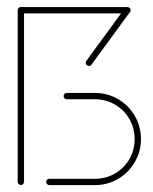

<svg xmlns="http://www.w3.org/2000/svg" viewBox="-20 -539 446 559"><path d="M40.7 -0.4Q37 -0.4 34.3 -3.1Q31.5 -5.9 31.5 -9.6V-508.9H50V-9.6Q50 -5.9 47.4 -3.1Q44.8 -0.4 40.7 -0.4ZM165.2 -259.3Q165.2 -263.3 168 -265.9Q170.7 -268.5 174.4 -268.5H255.9Q292.6 -268.5 323.5 -250.6Q354.4 -232.6 372.4 -201.7Q390.4 -170.7 390.4 -134.1Q390.4 -97.8 372.4 -66.9Q354.4 -35.9 323.5 -18Q292.6 0 255.9 0H123.7Q120 0 117.2 -2.8Q114.4 -5.6 114.4 -9.3Q114.4 -13.3 117.2 -15.9Q120 -18.5 123.7 -18.5H255.9Q288.1 -18.5 314.6 -33.7Q341.1 -48.9 356.5 -75.4Q371.9 -101.9 371.9 -134.1Q371.9 -166.3 356.5 -192.8Q341.1 -219.3 314.6 -234.6Q288.1 -250 255.9 -250H174.4Q170.7 -250 168 -252.8Q165.2 -255.6 165.2 -259.3ZM360.4 -509.3Q360.4 -505.6 357.6 -502.8Q354.8 -500 351.1 -500H40.7Q37 -500 34.3 -502.8Q31.5 -505.6 31.5 -509.3Q31.5 -513.3 34.3 -515.9Q37 -518.5 40.7 -518.5H351.1Q354.8 -518.5 357.6 -515.7Q360.4 -513 360.4 -509.3ZM350.7 -518.5Q354.8 -518.5 357.4 -515.9Q360 -513.3 360 -509.3Q360 -506.3 358.1 -503.7L246.3 -350.7Q243.7 -347 238.9 -347Q235.2 -347 232.4 -349.8Q229.6 -352.6 229.6 -356.3Q229.6 -359.3 231.5 -361.9L343.3 -514.8Q345.9 -518.5 350.7 -518.5Z"/></svg>

Font: 26F Galaxy Sans Hairline
Style: Regular
Weight: 50
Designer: C₂₉H₂₅N₃O₅
Version: Version 1.100